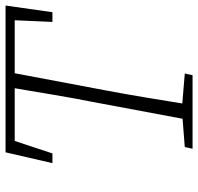

<svg xmlns="http://www.w3.org/2000/svg" viewBox="-31 -683 714 692"><g transform="rotate(-90 326.0 -337.0)"><path d="M84 -505 123 -674H652L628 -505H593L599 -641H408L346 -312Q333 -243 321.5 -174Q310 -105 299 -37L407 -28L401 0H136L142 -28L244 -36L305 -362Q319 -432 330.5 -502Q342 -572 354 -641H164L119 -505Z"/></g></svg>

Font: Source Serif Pro Light
Style: Italic
Weight: 300
Italic angle: -12°
Designer: Frank Grießhammer
Foundry: Adobe Systems Incorporated
Version: Version 3.001;hotconv 1.0.111;makeotfexe 2.5.65597